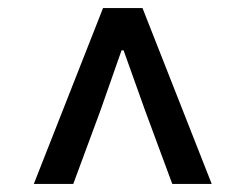

<svg xmlns="http://www.w3.org/2000/svg" viewBox="-20 -773 610 477"><path d="M64 -316H162L229 -497L282 -648H287L341 -497L408 -316H506L334 -753H236Z"/></svg>

Font: Noto Sans CJK KR Medium
Style: Regular
Weight: 500
Designer: Ryoko NISHIZUKA (kana & ideographs); Paul D. Hunt (Latin, Greek & Cyrillic); Wenlong ZHANG (bopomofo); Sandoll Communica
Foundry: Adobe Systems Incorporated
Version: Version 1.004;PS 1.004;hotconv 1.0.82;makeotf.lib2.5.63406